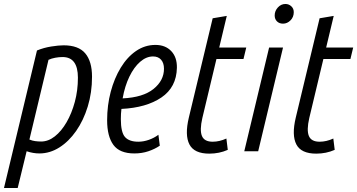

<svg xmlns="http://www.w3.org/2000/svg" viewBox="-49 -761 1797 966"><path d="M-29 185 137 -507Q171 -521 208.5 -527Q246 -533 271 -533Q346 -533 380 -492.5Q414 -452 414 -375Q414 -295 392.5 -225Q371 -155 334 -102Q297 -49 249.5 -19Q202 11 149 11Q118 11 85 0L40 185ZM158 -49Q194 -49 227 -75Q260 -101 286 -146Q312 -191 327.5 -248.5Q343 -306 343 -370Q343 -474 266 -474Q248 -474 229 -470.5Q210 -467 195 -460L99 -59Q113 -53 128 -51Q143 -49 158 -49Z M627 11Q553 11 521.5 -32Q490 -75 490 -156Q490 -231 508 -299Q526 -367 558.5 -420.5Q591 -474 635.5 -504.5Q680 -535 733 -535Q783 -535 812.5 -504Q842 -473 841 -420Q839 -322 763 -270.5Q687 -219 562 -213Q559 -189 559 -162Q559 -95 580 -71.5Q601 -48 647 -48Q673 -48 700 -57.5Q727 -67 748 -83L755 -28Q730 -11 697.5 0Q665 11 627 11ZM568 -266Q671 -271 723.5 -313.5Q776 -356 776 -415Q776 -444 761.5 -460.5Q747 -477 721 -477Q687 -477 656 -450Q625 -423 602 -375.5Q579 -328 568 -266Z M1004 12Q928 12 904 -34.5Q880 -81 901 -169L1021 -669L1092 -681L1054 -522H1190L1176 -464H1040L969 -167Q955 -106 967 -77Q979 -48 1021 -48Q1055 -48 1090 -64L1097 -7Q1054 12 1004 12Z M1180 0 1305 -522H1375L1250 0ZM1375 -642Q1356 -642 1344.5 -653.5Q1333 -665 1333 -683Q1333 -706 1349 -723.5Q1365 -741 1387 -741Q1404 -741 1416.5 -729.5Q1429 -718 1429 -700Q1429 -675 1412.5 -658.5Q1396 -642 1375 -642Z M1542 12Q1466 12 1442 -34.5Q1418 -81 1439 -169L1559 -669L1630 -681L1592 -522H1728L1714 -464H1578L1507 -167Q1493 -106 1505 -77Q1517 -48 1559 -48Q1593 -48 1628 -64L1635 -7Q1592 12 1542 12Z"/></svg>

Font: Ubuntu Sans Condensed
Style: Italic
Weight: 400
Width: 3
Italic angle: -13.5°
Designer: Dalton Maag Ltd
Foundry: Dalton Maag Ltd
Version: Version 1.006; ttfautohint (v1.8.4.7-5d5b)